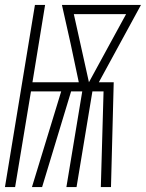

<svg xmlns="http://www.w3.org/2000/svg" viewBox="-32 -755 589 775"><path d="M-12 0 109 -735H150L99 -423H286L253 -579L218 -735H537L367 -423H427L416 0H375L386 -386H341L277 0H236L300 -386H255L138 0H97L215 -386H93L29 0ZM327 -423 412 -579 477 -698H266Z"/></svg>

Font: Iosevka SS18 Extralight
Style: Italic
Weight: 200
Italic angle: -9°
Monospace: yes
Designer: Belleve Invis
Foundry: Belleve Invis
Version: Version 25.1.1; ttfautohint (v1.8.4)